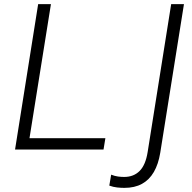

<svg xmlns="http://www.w3.org/2000/svg" viewBox="-20 -725 933 931"><path d="M53 0 165 -705H227L123 -55H491L482 0ZM583 186Q567 186 548 184Q529 182 510 175L519 122Q537 129 552.5 131Q568 133 582 133Q628 133 657 104Q686 75 696 12L810 -705H872L757 16Q748 71 726 109Q704 147 668.5 166.5Q633 186 583 186Z"/></svg>

Font: Mulish ExtraLight Light
Style: Italic
Weight: 300
Italic angle: -9°
Version: Version 3.603